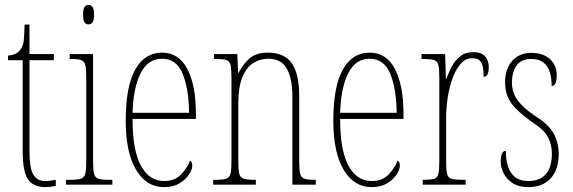

<svg xmlns="http://www.w3.org/2000/svg" viewBox="-20 -758 2352 788"><path d="M167 10Q116 10 94.5 -22.5Q73 -55 73 -141V-511H13V-530Q49 -533 63 -553Q76 -570 78 -596Q80 -622 81 -657H101V-536H201V-511H101V-140Q101 -65 117.5 -40Q134 -15 165 -15Q177 -15 186.5 -16.5Q196 -18 209 -20V5Q184 10 167 10Z M343 -658Q333 -658 327 -666Q321 -674 321 -698Q321 -721 327 -729.5Q333 -738 343 -738Q353 -738 359.5 -729.5Q366 -721 366 -698Q366 -674 359.5 -666Q353 -658 343 -658ZM251 0V-20H267Q298 -20 312 -24.5Q326 -29 330 -45Q334 -61 334 -96V-437Q334 -473 330.5 -489.5Q327 -506 314 -511Q301 -516 272 -516H266V-536H362V-96Q362 -61 366 -45Q370 -29 384 -24.5Q398 -20 428 -20H441V0Z M653 10Q581 10 538.5 -61Q496 -132 496 -262Q496 -403 535 -472.5Q574 -542 645 -542Q714 -542 749 -474.5Q784 -407 784 -291V-270H524Q524 -140 558.5 -77.5Q593 -15 653 -15Q697 -15 722.5 -41.5Q748 -68 760 -99Q764 -97 766.5 -92Q769 -87 769 -77Q769 -62 755.5 -41.5Q742 -21 716.5 -5.5Q691 10 653 10ZM756 -295Q755 -394 729.5 -455.5Q704 -517 645 -517Q587 -517 557 -457Q527 -397 524 -295Z M855 0V-20H863Q894 -20 908 -24.5Q922 -29 926 -45Q930 -61 930 -96V-441Q930 -476 926 -492Q922 -508 908 -512Q894 -516 863 -516H858V-536H954L957 -459H959Q978 -496 1005 -519Q1032 -542 1079 -542Q1147 -542 1177.5 -498.5Q1208 -455 1208 -363V-96Q1208 -61 1212 -45Q1216 -29 1229.5 -24.5Q1243 -20 1272 -20H1276V0H1180V-364Q1180 -434 1157.5 -475.5Q1135 -517 1081 -517Q1047 -517 1019 -499Q991 -481 974.5 -440.5Q958 -400 958 -333V-96Q958 -61 962 -45Q966 -29 980 -24.5Q994 -20 1024 -20H1030V0Z M1505 10Q1433 10 1390.5 -61Q1348 -132 1348 -262Q1348 -403 1387 -472.5Q1426 -542 1497 -542Q1566 -542 1601 -474.5Q1636 -407 1636 -291V-270H1376Q1376 -140 1410.5 -77.5Q1445 -15 1505 -15Q1549 -15 1574.5 -41.5Q1600 -68 1612 -99Q1616 -97 1618.5 -92Q1621 -87 1621 -77Q1621 -62 1607.5 -41.5Q1594 -21 1568.5 -5.5Q1543 10 1505 10ZM1608 -295Q1607 -394 1581.5 -455.5Q1556 -517 1497 -517Q1439 -517 1409 -457Q1379 -397 1376 -295Z M1715 0V-20H1716Q1747 -20 1761 -24Q1775 -28 1779 -44Q1783 -60 1783 -96V-440Q1783 -476 1779 -492Q1775 -508 1760 -512Q1745 -516 1713 -516H1710V-536H1807L1810 -435H1812Q1821 -459 1834 -484.5Q1847 -510 1868.5 -527Q1890 -544 1922 -544Q1956 -544 1971 -526.5Q1986 -509 1986 -483Q1986 -466 1981.5 -454.5Q1977 -443 1965 -443Q1965 -462 1962.5 -479Q1960 -496 1950.5 -507.5Q1941 -519 1918 -519Q1891 -519 1871 -496.5Q1851 -474 1837.5 -437Q1824 -400 1817.5 -357.5Q1811 -315 1811 -274V-96Q1811 -60 1815 -44Q1819 -28 1834 -24Q1849 -20 1880 -20H1891V0Z M2148 10Q2108 10 2083 -7Q2058 -24 2046.5 -48Q2035 -72 2035 -93Q2035 -139 2056 -139Q2056 -80 2078.5 -47.5Q2101 -15 2149 -15Q2195 -15 2220 -43Q2245 -71 2245 -129Q2245 -163 2229.5 -194Q2214 -225 2161 -259Q2121 -288 2097 -312.5Q2073 -337 2063 -362.5Q2053 -388 2053 -421Q2053 -475 2082 -508Q2111 -541 2161 -541Q2208 -541 2236.5 -516Q2265 -491 2265 -450Q2265 -405 2244 -405Q2244 -516 2161 -516Q2118 -516 2099.5 -488Q2081 -460 2081 -420Q2081 -379 2104 -347Q2127 -315 2175 -283Q2234 -246 2253.5 -208Q2273 -170 2273 -126Q2273 -62 2240 -26Q2207 10 2148 10Z"/></svg>

Font: Noto Serif Thai ExtraCondensed Thin
Style: Regular
Weight: 100
Width: 2
Designer: Monotype Design Team
Foundry: Monotype Imaging Inc.
Version: Version 2.001; ttfautohint (v1.8.4.7-5d5b)